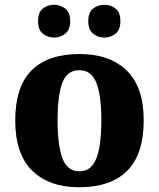

<svg xmlns="http://www.w3.org/2000/svg" viewBox="-20 -777 668 807"><path d="M312 10Q187 10 115.5 -59.5Q44 -129 44 -271Q44 -412 112.5 -481Q181 -550 315 -550Q440 -550 512 -481Q584 -412 584 -271Q584 -129 515 -59.5Q446 10 312 10ZM314 -57Q348 -57 368 -81.5Q388 -106 397 -153.5Q406 -201 406 -271Q406 -376 385 -429Q364 -482 313 -482Q262 -482 242 -429Q222 -376 222 -271Q222 -166 242.5 -111.5Q263 -57 314 -57ZM419 -619Q393 -619 372 -635Q351 -651 351 -688Q351 -726 372 -741.5Q393 -757 419 -757Q444 -757 465 -741.5Q486 -726 486 -688Q486 -651 465 -635Q444 -619 419 -619ZM207 -619Q181 -619 160.5 -635Q140 -651 140 -688Q140 -726 160.5 -741.5Q181 -757 207 -757Q232 -757 253.5 -741.5Q275 -726 275 -688Q275 -651 253.5 -635Q232 -619 207 -619Z"/></svg>

Font: Noto Serif Gujarati ExtraBold
Style: Regular
Weight: 800
Version: Version 2.102